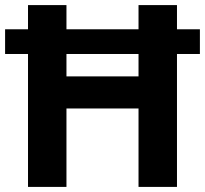

<svg xmlns="http://www.w3.org/2000/svg" viewBox="-20 -734 805 754"><path d="M90 0V-522H0V-619H90V-714H241V-619H524V-714H675V-619H765V-522H675V0H524V-308H241V0ZM241 -434H524V-522H241Z"/></svg>

Font: Noto Sans Adlam Unjoined
Style: Regular
Weight: 400
Designer: Mark Jamra, Neil Patel
Foundry: JamraPatel LLC
Version: Version 3.001